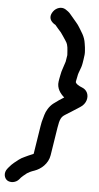

<svg xmlns="http://www.w3.org/2000/svg" viewBox="-65 -745 518 1004"><g transform="rotate(5 193.5 -243.0)"><path d="M351.6 -430 354.6 -449C357.7 -468.6 359.2 -480.3 357.9 -494.1L356.3 -512.1C355.6 -519.4 355.1 -523.4 353.4 -531.7C348.5 -570.6 328.3 -594.2 316 -615.7C311.1 -624.4 304.4 -632.3 299.1 -638.7L265.8 -678.1C256.9 -689.8 246 -696 238.1 -701.5C215.8 -715.5 188 -704.5 174.1 -685.4C140.8 -639.7 192.3 -616.2 192.3 -616.2L208.5 -597C222.8 -581.6 226.2 -577.7 236.5 -561.7C248.2 -542.4 257.7 -532.8 261.5 -519.6L264.8 -504.7C266.6 -493.8 266.6 -480.9 268 -464L262.6 -430C262.1 -426.5 258.3 -417.5 255.4 -407.8L249.9 -390.8C246.6 -382.1 243.3 -370.3 241.4 -359C239.8 -352.1 237.9 -342.8 237 -337L234.8 -323C229.1 -287 251.1 -259 271.2 -242.2C254.1 -231.5 233.4 -217.9 216.4 -204.5C195.4 -187.8 181.2 -162.3 175.5 -142.1L171.3 -127C166.5 -113.4 163.3 -97.1 160.9 -82L137.8 65C137.5 66.6 124.3 70.8 111.8 76.6L93.2 85.3C84.2 88.9 72 95.5 63.5 102.2C51.3 111.4 28.8 128.2 15.2 145.4L8 154.1C-11.3 177.6 -4 205.9 13.1 216.7C28.9 226.6 57.6 224.7 74.8 203.9L82.2 194.9C84.8 191.7 101.1 177.9 111.5 170C117.5 165.5 133.2 157.7 149.2 152.6C183.4 140.8 219.7 109.9 226.8 65L249.9 -82C256.9 -126.5 263.8 -139.1 282.7 -151.2C307.6 -165.7 336.4 -186 358.2 -199.2C391.3 -219.2 398.6 -255.6 386.3 -278.9C381.1 -288.8 372.6 -296.9 361.2 -301.4C340.1 -309.8 328 -317.3 324.5 -327.7L326 -337C326.5 -340.4 328.9 -349.1 330.1 -357C334.5 -384.8 346.7 -398.9 351.6 -430Z"/></g></svg>

Font: Just Breathe
Style: BdObl3
Weight: 400
Foundry: Cannot Into Space Fonts
Version: Version 0.72